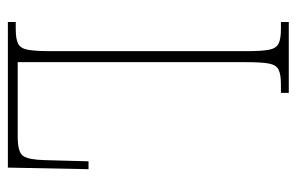

<svg xmlns="http://www.w3.org/2000/svg" viewBox="-153 -601 754 488"><g transform="rotate(90 224.0 -357.0)"><path d="M36 0V-20H54Q79 -20 91 -26Q103 -32 106.5 -51Q110 -70 110 -108V-606Q110 -645 106.5 -663.5Q103 -682 91 -688Q79 -694 54 -694H36V-714H216V-694H194Q169 -694 157 -688Q145 -682 141.5 -663.5Q138 -645 138 -606V-25H328Q367 -25 376.5 -39Q386 -53 387 -94L390 -205H410L406 0Z"/></g></svg>

Font: Noto Serif Tamil ExtraCondensed Thin
Style: Italic
Weight: 100
Width: 2
Italic angle: -12°
Designer: Indian Type Foundry, Tom Grace, and the Monotype Design Team
Foundry: Monotype Imaging Inc.
Version: Version 2.003; ttfautohint (v1.8.4.7-5d5b)